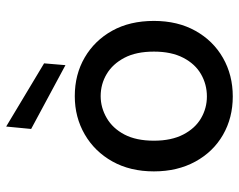

<svg xmlns="http://www.w3.org/2000/svg" viewBox="-98 -684 793 638"><g transform="rotate(-90 299.0 -364.5)"><path d="M298 12Q227 12 170.5 -20.5Q114 -53 81.5 -112.5Q49 -172 49 -250Q49 -329 82 -388Q115 -447 172 -480Q229 -513 299 -513Q371 -513 427.5 -480Q484 -447 516.5 -388.5Q549 -330 549 -250Q549 -171 516 -112Q483 -53 426 -20.5Q369 12 298 12ZM298 -74Q338 -74 372 -93.5Q406 -113 426.5 -152.5Q447 -192 447 -250Q447 -309 426.5 -348Q406 -387 372.5 -407Q339 -427 299 -427Q261 -427 226.5 -407Q192 -387 171.5 -348Q151 -309 151 -250Q151 -192 171.5 -152.5Q192 -113 225.5 -93.5Q259 -74 298 -74ZM402 -544 190 -658 198 -741 408 -615Z"/></g></svg>

Font: DMSans_18ptMedium
Style: Regular
Weight: 500
Designer: Colophon Foundry, Jonny Pinhorn
Foundry: Colophon Foundry
Version: Version 4.004;gftools[0.9.30]